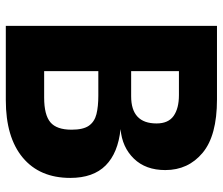

<svg xmlns="http://www.w3.org/2000/svg" viewBox="-73 -694 767 661"><g transform="rotate(90 310.5 -363.5)"><path d="M69 0V-727H322.5Q447 -727 506.2 -677.5Q565.5 -628 565.5 -549Q565.5 -481.5 526.2 -441Q487 -400.5 424.5 -395Q506.5 -386.5 549.5 -343.8Q592.5 -301 592.5 -222Q592.5 -116.5 522.5 -58.2Q452.5 0 325 0ZM225 -431.5H311.5Q405 -431.5 405 -519Q405 -559.5 379 -577.8Q353 -596 307.5 -596H225ZM225 -132H316Q375.5 -132 401 -153.5Q426.5 -175 426.5 -226.5Q426.5 -266.5 412.8 -286Q399 -305.5 373 -312Q347 -318.5 309.5 -318.5H225Z"/></g></svg>

Font: Spline Sans
Style: Bold
Weight: 700
Designer: Eben Sorkin, Mirko Velimirovic
Foundry: Sorkin Type
Version: Version 1.000; ttfautohint (v1.8.3)